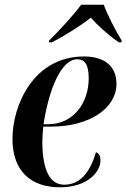

<svg xmlns="http://www.w3.org/2000/svg" viewBox="-20 -786 537 816"><path d="M189 -614 188 -606H200C259 -636 325 -678 366 -711C395 -678 435 -641 485 -606H496L497 -614C474 -650 436 -724 421 -766H325C290 -719 233 -657 189 -614ZM235 10C352 10 407 -56 407 -103C407 -125 400 -135 388 -139C364 -58 323 -1 253 -1C194 -1 160 -59 160 -185C160 -201 162 -234 164 -248H199C357 -248 475 -324 475 -430C475 -504 425 -546 337 -546C122 -546 33 -338 33 -196C33 -57 113 10 235 10ZM186 -258H165C189 -413 242 -534 308 -534C341 -534 357 -511 357 -453C357 -345 288 -258 186 -258Z"/></svg>

Font: Noto Serif Display SemiCondensed SemiBold
Style: Italic
Weight: 600
Width: 4
Italic angle: -12°
Designer: Monotype Design Team
Foundry: Monotype Imaging Inc.
Version: Version 2.009